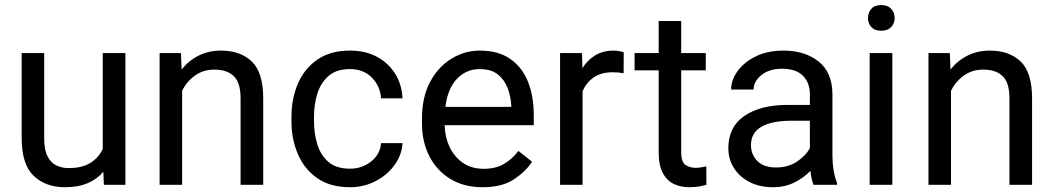

<svg xmlns="http://www.w3.org/2000/svg" viewBox="-20 -741 4227 770"><path d="M396.5 0 394.5 -52.2Q370.1 -22.9 332 -6.6Q293.9 9.8 240.2 9.8Q162.6 9.8 114.7 -36.1Q66.9 -82 66.9 -187.5V-528.3H157.2V-186.5Q157.2 -139.2 171.1 -113Q185.1 -86.9 207.5 -76.9Q230 -66.9 254.4 -66.9Q309.6 -66.9 342.8 -87.9Q376 -108.9 392.1 -143.6V-528.3H482.9V0Z M839.4 -461.9Q795.9 -461.9 762.7 -438.5Q729.5 -415 710.4 -377.4V0H620.1V-528.3H705.6L708.5 -462.4Q736.8 -498 776.9 -518.1Q816.9 -538.1 866.2 -538.1Q944.3 -538.1 990 -494.1Q1035.6 -450.2 1035.6 -346.2V0H944.8V-347.2Q944.8 -409.2 917.7 -435.5Q890.6 -461.9 839.4 -461.9Z M1383.8 -64.5Q1432.1 -64.5 1468.5 -93.5Q1504.9 -122.6 1508.3 -167H1594.2Q1591.8 -120.1 1562.7 -79.8Q1533.7 -39.6 1486.8 -14.9Q1439.9 9.8 1383.8 9.8Q1304.2 9.8 1252.2 -26.6Q1200.2 -63 1174.6 -123Q1148.9 -183.1 1148.9 -253.9V-274.4Q1148.9 -345.2 1174.6 -405.3Q1200.2 -465.3 1252.4 -501.7Q1304.7 -538.1 1383.8 -538.1Q1445.8 -538.1 1492.2 -512.9Q1538.6 -487.8 1565.2 -444.6Q1591.8 -401.4 1594.2 -346.7H1508.3Q1504.9 -395.5 1471.4 -429.7Q1438 -463.9 1383.8 -463.9Q1328.1 -463.9 1296.6 -435.5Q1265.1 -407.2 1252.2 -363.8Q1239.3 -320.3 1239.3 -274.4V-253.9Q1239.3 -207.5 1252 -164.1Q1264.6 -120.6 1296.1 -92.5Q1327.6 -64.5 1383.8 -64.5Z M1915 9.8Q1841.3 9.8 1786.9 -22.9Q1732.4 -55.7 1702.4 -113.5Q1672.4 -171.4 1672.4 -245.6V-266.1Q1672.4 -352.5 1705.3 -413.3Q1738.3 -474.1 1791.3 -506.1Q1844.2 -538.1 1903.3 -538.1Q1979 -538.1 2027.1 -504.2Q2075.2 -470.2 2097.9 -411.9Q2120.6 -353.5 2120.6 -279.3V-238.8H1763.2Q1764.6 -190.4 1783.7 -150.6Q1802.7 -110.8 1837.2 -87.4Q1871.6 -64 1919.9 -64Q1967.8 -64 2001 -83.5Q2034.2 -103 2059.1 -135.7L2113.8 -92.3Q2088.4 -53.2 2041 -21.7Q1993.7 9.8 1915 9.8ZM1903.3 -463.9Q1849.6 -463.9 1812.5 -424.8Q1775.4 -385.7 1766.1 -312.5H2030.3V-319.3Q2028.3 -354.5 2015.9 -387.7Q2003.4 -420.9 1976.6 -442.4Q1949.7 -463.9 1903.3 -463.9Z M2481.4 -531.2 2481 -447.3Q2460.9 -451.2 2437 -451.2Q2390.6 -451.2 2360.8 -430.4Q2331.1 -409.7 2316.4 -375V0H2226.1V-528.3H2314L2315.9 -467.8Q2335.9 -500 2366.9 -519Q2397.9 -538.1 2441.4 -538.1Q2451.2 -538.1 2463.9 -535.9Q2476.6 -533.7 2481.4 -531.2Z M2810.5 -528.3V-459H2711.9V-130.9Q2711.9 -90.3 2729.7 -79.1Q2747.6 -67.9 2770 -67.9Q2781.2 -67.9 2793.7 -70.1Q2806.2 -72.3 2812.5 -73.7L2813 0Q2802.2 3.4 2784.9 6.6Q2767.6 9.8 2743.2 9.8Q2710 9.8 2682.1 -3.4Q2654.3 -16.6 2637.9 -47.6Q2621.6 -78.6 2621.6 -131.3V-459H2524.9V-528.3H2621.6V-656.7H2711.9V-528.3Z M3242.7 0Q3238.3 -9.8 3235.1 -24.7Q3231.9 -39.6 3230 -55.7Q3204.6 -28.8 3166.5 -9.5Q3128.4 9.8 3079.6 9.8Q3025.9 9.8 2985.6 -11.2Q2945.3 -32.2 2923.1 -67.6Q2900.9 -103 2900.9 -147Q2900.9 -231.9 2965.3 -276.1Q3029.8 -320.3 3138.7 -320.3H3228V-362.3Q3228 -409.2 3200 -437.3Q3171.9 -465.3 3116.7 -465.3Q3065.4 -465.3 3033.9 -440.2Q3002.4 -415 3002.4 -381.8H2912.1Q2912.1 -419.9 2938 -455.8Q2963.9 -491.7 3011 -514.9Q3058.1 -538.1 3122.1 -538.1Q3208 -538.1 3263.2 -494.1Q3318.4 -450.2 3318.4 -361.3V-115.2Q3318.4 -88.9 3323 -59.1Q3327.6 -29.3 3336.9 -7.8V0ZM3092.8 -69.3Q3141.6 -69.3 3177.5 -93.8Q3213.4 -118.2 3228 -147.9V-256.8H3153.3Q3075.7 -256.8 3033.7 -232.7Q2991.7 -208.5 2991.7 -159.2Q2991.7 -121.6 3017.1 -95.5Q3042.5 -69.3 3092.8 -69.3Z M3460.9 -668.5Q3460.9 -690.4 3474.4 -705.6Q3487.8 -720.7 3514.2 -720.7Q3540 -720.7 3554 -705.6Q3567.9 -690.4 3567.9 -668.5Q3567.9 -647.5 3554 -632.6Q3540 -617.7 3514.2 -617.7Q3487.8 -617.7 3474.4 -632.6Q3460.9 -647.5 3460.9 -668.5ZM3558.6 -528.3V0H3467.8V-528.3Z M3922.9 -461.9Q3879.4 -461.9 3846.2 -438.5Q3813 -415 3793.9 -377.4V0H3703.6V-528.3H3789.1L3792 -462.4Q3820.3 -498 3860.4 -518.1Q3900.4 -538.1 3949.7 -538.1Q4027.8 -538.1 4073.5 -494.1Q4119.1 -450.2 4119.1 -346.2V0H4028.3V-347.2Q4028.3 -409.2 4001.2 -435.5Q3974.1 -461.9 3922.9 -461.9Z"/></svg>

Font: Vazirmatn RD UI
Style: Regular
Weight: 400
Designer: Saber Rastikerdar
Foundry: Saber Rastikerdar
Version: Version 33.003